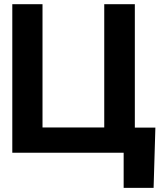

<svg xmlns="http://www.w3.org/2000/svg" viewBox="-20 -739 791 929"><path d="M731.8 -121.7 723.2 169.9H578.3V0H527.9V-121.7ZM39.5 0V-718.8H185.7V-122.3H484.4V-718.8H632.4V0Z"/></svg>

Font: Inter Display V
Style: Regular
Weight: 400
Designer: Rasmus Andersson
Foundry: rsms
Version: Version 3.015;git-src